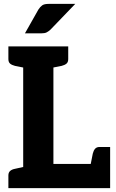

<svg xmlns="http://www.w3.org/2000/svg" viewBox="-20 -965 595 985"><path d="M99 0V-727H254V-124H545V0ZM441 -101 456 -177Q460 -193 468 -202Q476 -211 491 -211H545V-124ZM23 0V-65Q23 -80 32 -88Q41 -96 57 -99L107 -110L121 0ZM121 -727 107 -617 57 -627Q41 -631 32 -638.5Q23 -646 23 -662V-727ZM330 -727V-662Q330 -646 321 -638.5Q312 -631 296 -627L245 -617L232 -727ZM108 -794 177 -916Q186 -930 196.5 -937.5Q207 -945 229 -945H366L239 -813Q228 -803 218.5 -798.5Q209 -794 192 -794Z"/></svg>

Font: Aleo ExtraBold
Style: Regular
Weight: 800
Designer: Alessio Laiso
Foundry: Alessio Laiso
Version: Version 2.001;gftools[0.9.29]